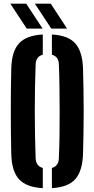

<svg xmlns="http://www.w3.org/2000/svg" viewBox="-20 -992 502 1021"><path d="M207.5 8.5Q120.5 4 81.2 -38.8Q42 -81.5 40 -174Q38.5 -228.5 38 -285.5Q37.5 -342.5 37.5 -400.2Q37.5 -458 38 -515Q38.5 -572 40 -627Q42 -719 81.2 -761.5Q120.5 -804 207.5 -808.5V-701Q189 -696 179.8 -683.5Q170.5 -671 169.5 -650.5Q167.5 -594 166.2 -530.5Q165 -467 165 -400.8Q165 -334.5 166.2 -270.8Q167.5 -207 169.5 -150.5Q170.5 -129.5 179.8 -116.8Q189 -104 207.5 -99ZM256 8.5V-99Q274 -104 283.2 -116.8Q292.5 -129.5 293 -150.5Q295.5 -207 296.5 -270.8Q297.5 -334.5 297.2 -400.8Q297 -467 296.2 -530.5Q295.5 -594 293 -650.5Q292.5 -671 283.2 -683.5Q274 -696 256 -701V-808.5Q342.5 -804 380.5 -761Q418.5 -718 421.5 -627Q423 -571.5 424 -514.5Q425 -457.5 425 -399.8Q425 -342 424 -285.2Q423 -228.5 421.5 -174Q418.5 -82.5 380.5 -39.5Q342.5 3.5 256 8.5ZM122 -840 35 -972.5H119.5L206.5 -840ZM252.5 -840 165.5 -972.5H250L336.5 -840Z"/></svg>

Font: Big Shoulders Stencil Display Thin ExtraBold
Style: Regular
Weight: 800
Version: Version 2.001